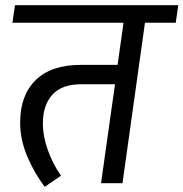

<svg xmlns="http://www.w3.org/2000/svg" viewBox="-20 -709 710 743"><path d="M660 -621H541L454 0H371L425 -383H295Q219 -383 182.5 -342.5Q146 -302 146 -232Q146 -182 165 -128.5Q184 -75 216 -29L153 14Q114 -37 86 -102.5Q58 -168 58 -235Q58 -340 118 -399Q178 -458 293 -458H435L458 -621H28L38 -689H670Z"/></svg>

Font: FiraGO
Style: Italic
Weight: 400
Italic angle: -8°
Designer: bBox Type GmbH
Foundry: bBox Type GmbH
Version: Version 1.001